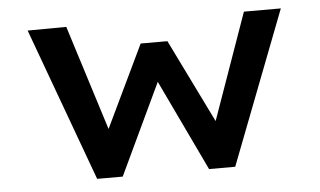

<svg xmlns="http://www.w3.org/2000/svg" viewBox="-43 -593 1098 658"><g transform="rotate(-5 506.0 -264.0)"><path d="M266 0 73 -527 206 -528 329 -138 307 -140 455 -449H547L699 -139L679 -137L817 -527H944L741 0H651L472 -376L535 -383L354 0Z"/></g></svg>

Font: Lexend Tera Medium
Style: Regular
Weight: 500
Designer: Bonnie Shaver-Troup, Thomas Jockin
Foundry: Lexend
Version: Version 1.007